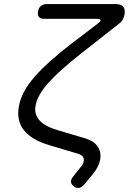

<svg xmlns="http://www.w3.org/2000/svg" viewBox="-20 -750 640 939"><path d="M562 -634 376 -488Q268 -403 215.5 -343.5Q163 -284 154 -234Q146 -191 173.5 -161Q201 -131 263 -113L398 -73Q440 -60 458 -33Q476 -6 470 30Q467 47 457.5 66Q448 85 432 104L394 150Q382 165 368.5 168.5Q355 172 342 162Q328 152 327 139.5Q326 127 339 112L373 69Q381 60 385 52.5Q389 45 389 38Q392 25 385 16Q378 7 362 2L224 -39Q135 -65 97 -113Q59 -161 73 -233Q85 -300 147.5 -372.5Q210 -445 334 -540L456 -633Q473 -646 472 -652Q471 -658 452 -658H196Q178 -658 170.5 -667Q163 -676 166 -694Q169 -712 180 -721Q191 -730 209 -730H546Q573 -730 583 -717Q593 -704 589 -678Q586 -665 580 -654Q574 -643 562 -634Z"/></svg>

Font: Maple Mono NL Light
Style: Italic
Weight: 300
Italic angle: -10°
Monospace: yes
Designer: subframe7536
Version: Version 7.000